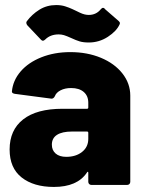

<svg xmlns="http://www.w3.org/2000/svg" viewBox="-20 -731 574 759"><path d="M258 -525Q325 -525 379 -502.5Q433 -480 464 -440.5Q495 -401 495 -353V-12Q495 -7 491.5 -3.5Q488 0 483 0H341Q336 0 332.5 -3.5Q329 -7 329 -12V-47Q329 -51 328 -51.5Q327 -52 327 -52Q325 -52 323 -48Q285 8 193 8Q113 8 65.5 -29.5Q18 -67 18 -140Q18 -217 71.5 -259Q125 -301 227 -301H324Q329 -301 329 -306V-325Q329 -352 311 -367.5Q293 -383 261 -383Q237 -383 219.5 -374Q202 -365 197 -351Q192 -341 184 -341Q184 -341 183 -341L39 -360Q27 -362 27 -369Q31 -413 61.5 -448.5Q92 -484 143.5 -504.5Q195 -525 258 -525ZM242 -111Q280 -111 304.5 -130.5Q329 -150 329 -182V-206Q329 -211 324 -211H264Q226 -211 205.5 -198Q185 -185 185 -159Q185 -137 200 -124Q215 -111 242 -111ZM331 -563Q309 -563 294.5 -567.5Q280 -572 263 -580Q243 -589 233 -592Q223 -595 212 -595Q179 -595 159 -575Q154 -570 149 -570Q146 -570 142 -574L88 -631Q84 -636 84 -641Q84 -644 86 -647Q106 -674 135.5 -692.5Q165 -711 202 -711Q222 -711 237.5 -706Q253 -701 265 -695.5Q277 -690 281 -688Q285 -686 295.5 -681Q306 -676 314.5 -674Q323 -672 331 -672Q360 -672 378 -694Q383 -700 387 -700Q392 -700 395 -695L449 -648Q454 -644 454 -639Q454 -637 453 -635Q441 -608 406.5 -585.5Q372 -563 331 -563Z"/></svg>

Font: LinhAnh ExtBd
Style: Regular
Weight: 800
Designer: Jeremy Tribby
Foundry: Tribby Type
Version: Version 1.408